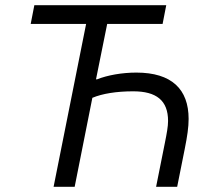

<svg xmlns="http://www.w3.org/2000/svg" viewBox="-20 -718 809 738"><path d="M186 0H267L335 -342C373 -358 427 -367 492 -367C581 -367 626 -332 626 -253C626 -232 621 -205 614 -170L580 0H661L690 -145C700 -195 705 -229 705 -261C705 -375 640 -439 504 -439C449 -439 393 -429 353 -413H349L392 -626H605L619 -698H112L98 -626H311Z"/></svg>

Font: Braiins Sans
Style: Italic
Weight: 400
Italic angle: -11.31°
Designer: Mike Abbink, Paul van der Laan, Pieter van Rosmalen, Jiri Chlebus, Lubos Buracinsky
Foundry: Bold Monday, Sudetype
Version: Version 1.000;hotconv 1.0.109;makeotfexe 2.5.65596